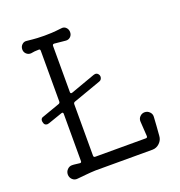

<svg xmlns="http://www.w3.org/2000/svg" viewBox="-132 -838 903 962"><g transform="rotate(-20 319.0 -356.5)"><path d="M119 11Q103 13 91.5 2Q80 -9 80 -25Q80 -40 90.5 -51Q101 -62 115 -62Q125 -62 135 -60.5Q145 -59 156 -58H158Q165 -58 165 -66V-318Q165 -328 155 -325L80 -299Q74 -297 71 -297Q55 -297 52 -312Q50 -318 50 -321Q50 -337 65 -340L158 -373Q165 -376 165 -384V-654Q165 -663 158 -663Q146 -663 135 -662Q124 -661 115 -659Q101 -658 90.5 -667.5Q80 -677 80 -692Q80 -707 90.5 -717Q101 -727 115 -725Q151 -721 171 -720Q191 -719 208 -719Q228 -719 247.5 -720Q267 -721 301 -725Q315 -727 325 -717Q335 -707 335 -692Q335 -677 325 -667.5Q315 -658 301 -659L240 -665Q231 -665 231 -656V-410Q231 -400 241 -403L372 -450Q378 -452 381 -452Q395 -452 401 -437Q402 -435 402 -430Q402 -423 398 -417Q394 -411 387 -409L238 -356Q231 -353 231 -345V-71Q231 -62 240 -62H510Q518 -62 518 -71L513 -150Q512 -165 522.5 -176Q533 -187 548 -187Q563 -187 574 -176Q585 -165 584 -150Q583 -128 581 -102.5Q579 -77 577 -51Q576 -29 559.5 -13Q543 3 521 3H217Q191 4 166 6.5Q141 9 119 11Z"/></g></svg>

Font: Kiwi Maru Light
Style: Regular
Weight: 300
Designer: Hiroki-Chan
Version: Version 1.100